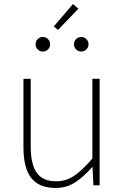

<svg xmlns="http://www.w3.org/2000/svg" viewBox="-20 -917 617 950"><path d="M255 13Q174 13 135 -36Q96 -85 96 -188V-527H132V-192Q132 -105 161.5 -62.5Q191 -20 258 -20Q307 -20 347.5 -47.5Q388 -75 437 -133V-527H473V0H442L438 -90H436Q396 -44 353 -15.5Q310 13 255 13ZM191 -662Q177 -662 166.5 -672.5Q156 -683 156 -697Q156 -713 166.5 -723.5Q177 -734 191 -734Q207 -734 217.5 -723.5Q228 -713 228 -697Q228 -683 217.5 -672.5Q207 -662 191 -662ZM267 -769 246 -786 341 -897 368 -874ZM382 -662Q367 -662 356.5 -672.5Q346 -683 346 -697Q346 -713 356.5 -723.5Q367 -734 382 -734Q397 -734 407.5 -723.5Q418 -713 418 -697Q418 -683 407.5 -672.5Q397 -662 382 -662Z"/></svg>

Font: Noto Sans SC Thin
Style: Regular
Weight: 100
Designer: Ryoko NISHIZUKA 西塚涼子 (kana, bopomofo & ideographs); Paul D. Hunt (Latin, Greek & Cyrillic); Sandoll Communications 산돌커뮤니
Foundry: Adobe
Version: Version 2.004-H2;hotconv 1.0.118;makeotfexe 2.5.65603